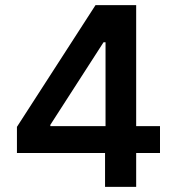

<svg xmlns="http://www.w3.org/2000/svg" viewBox="-20 -727 686 747"><path d="M45.9 -233.4 351.6 -707H509.8V-236.3H602.5V-131.8H509.8V0H388.7V-131.8H45.9ZM390.6 -236.3V-562.5H382.8L175.8 -241.2V-236.3Z"/></svg>

Font: Pretendard SemiBold
Style: Regular
Weight: 600
Designer: Base glyphs from Inter by Rasmus Andersson; Hangeul glyphs from Noto Sans CJK(Source Han Sans) by Jang Soo-young and Kan
Foundry: Kil Hyung-jin
Version: Version 1.309